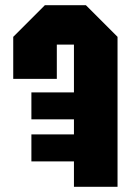

<svg xmlns="http://www.w3.org/2000/svg" viewBox="-20 -720 504 740"><path d="M433 0V-578L311 -700H153L31 -578V-416H199V-548H265V-364H101V-260H265V-202H101V-98H265V0Z"/></svg>

Font: Tektur Condensed
Style: Bold
Weight: 700
Width: 3
Designer: Adam Jagosz
Foundry: Adam Jagosz
Version: Version 1.005;gftools[0.9.30]